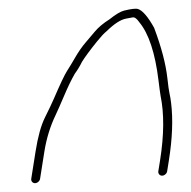

<svg xmlns="http://www.w3.org/2000/svg" viewBox="-20 -489 432 435"><path d="M59.2 -74C61.9 -74 64.4 -75 66.7 -77C69 -79 70.4 -81.3 70.8 -84L80.6 -146C85.3 -175.4 93.8 -203.1 106.3 -229C110.7 -238.3 117.1 -252.8 125.4 -272.3C133.7 -291.9 141.7 -308.5 149.5 -322C155.4 -330 160.9 -339 165.8 -349C172.6 -360 184.1 -375.6 200.4 -395.8C208.9 -406.3 215.8 -413.7 221.2 -418C238.8 -435.2 253.7 -444.9 266.5 -447C270.7 -447.7 275.2 -448.5 280.1 -449.5C285 -450.5 289.8 -447 295.3 -439C316.9 -413.3 331.6 -369 339.2 -306C341.2 -289.3 342.8 -278 343.8 -272C352.1 -231.7 351.7 -183 342.7 -126L338.7 -101C338.3 -98.3 339 -96 340.6 -94C342.3 -92 344.5 -91 347.2 -91C349.8 -91 352.3 -92 354.6 -94C357 -96 358.3 -98.3 358.7 -101L362.7 -126C370.5 -175.4 372.2 -218.6 367.7 -255.5C366.7 -263.8 365.5 -271 364.1 -277C362.7 -283 361.1 -294.7 359.2 -312C355.6 -344.3 345.6 -382.3 329.2 -426C315.2 -451.3 302.6 -465.5 292.8 -468.5C288.3 -470.2 277.7 -469 261.2 -465C253 -462.9 242 -456.4 228.3 -445.4C213.9 -436.3 202.6 -426.8 194.5 -417C189.6 -411 182.8 -403 174.3 -393.1C165.7 -383.2 157.3 -371 149 -356.5C143.4 -346.8 137.8 -337.4 131.9 -328.3C126.1 -319.2 116.2 -298.2 102.1 -265.5C97.3 -254.5 90.5 -240.2 81.7 -222.5C72.9 -204.8 65.9 -179.3 60.6 -146L50.8 -84C50.4 -81.3 51 -79 52.7 -77C54.4 -75 56.6 -74 59.2 -74Z"/></svg>

Font: Proton
Style: RgCndIt
Weight: 500
Version: Version 1.017